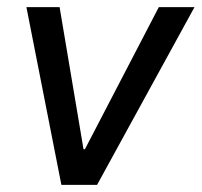

<svg xmlns="http://www.w3.org/2000/svg" viewBox="-20 -518 565 538"><path d="M54 -498H147L214 -100H218L425 -498H525L252 0H152Z"/></svg>

Font: Chakra Petch Medium
Style: Italic
Weight: 500
Italic angle: -10°
Designer: Katatrad Aksorn Co.,Ltd.
Foundry: Cadson Demak Co.,Ltd.
Version: Version 1.000; ttfautohint (v1.6)